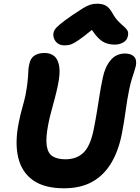

<svg xmlns="http://www.w3.org/2000/svg" viewBox="-20 -1000 753 1033"><path d="M324 13Q219 13 158 -30Q97 -73 78 -152.5Q59 -232 81 -341Q89 -382 100 -420.5Q111 -459 117 -487Q124 -525 127 -549.5Q130 -574 131 -590Q132 -606 132.5 -620Q133 -634 137 -652Q143 -686 164.5 -700.5Q186 -715 220 -715Q251 -715 271.5 -698.5Q292 -682 298.5 -643.5Q305 -605 291 -539Q285 -510 275.5 -473.5Q266 -437 256 -401Q246 -365 240 -333Q225 -257 231.5 -215.5Q238 -174 264 -158.5Q290 -143 332 -143Q392 -143 429 -178.5Q466 -214 484 -303Q495 -359 502 -402Q509 -445 515.5 -487Q522 -529 533 -582Q545 -640 575 -676Q605 -712 653 -712Q685 -712 701 -695.5Q717 -679 711 -646Q707 -630 701.5 -613Q696 -596 689 -574Q682 -552 675 -518Q664 -464 656 -404Q648 -344 636 -282Q618 -189 578.5 -123Q539 -57 476.5 -22Q414 13 324 13ZM327 -756Q308 -756 294.5 -764Q281 -772 273.5 -786.5Q266 -801 267 -818Q268 -829 274.5 -840Q281 -851 303 -869.5Q325 -888 373 -921Q406 -943 427 -956Q448 -969 465 -974.5Q482 -980 502 -980Q534 -980 552 -968Q570 -956 584 -931Q600 -902 616.5 -885.5Q633 -869 646 -858Q659 -847 665.5 -836Q672 -825 668 -806Q664 -784 643.5 -772Q623 -760 598 -760Q569 -760 546 -769.5Q523 -779 501 -804Q479 -829 453 -873L514 -872Q463 -829 431.5 -805Q400 -781 381.5 -770.5Q363 -760 351 -758Q339 -756 327 -756Z"/></svg>

Font: Shantell Sans Light
Style: Bold Italic
Weight: 700
Italic angle: -11°
Version: Version 1.011;[c5ecc13dd]